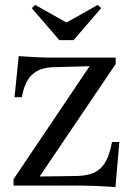

<svg xmlns="http://www.w3.org/2000/svg" viewBox="-20 -754 538 780"><path d="M221 -591H279L391 -721L377 -734L251 -663H249L123 -734L109 -721ZM449 6 465 -177H435C415 -73 378 -41 289 -39L141 -37L450 -494V-520H190C141 -520 104 -523 56 -526L39 -359H69C83 -443 123 -479 197 -481L344 -485L35 -26V0H315C342 0 394 2 449 6Z"/></svg>

Font: Hedvig Letters Serif 24pt
Style: Regular
Weight: 400
Designer: Alexander Örn & Tor Weibull
Foundry: Kanon Foundry
Version: Version 1.000